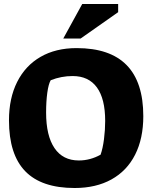

<svg xmlns="http://www.w3.org/2000/svg" viewBox="-20 -928 762 962"><path d="M25 -325Q25 -436 66 -517.5Q107 -599 183 -643Q259 -687 364 -687Q698 -687 698 -346Q698 -234 657 -153Q616 -72 538.5 -29Q461 14 354 14Q188 14 106.5 -70Q25 -154 25 -325ZM484 -153Q495 -184 501 -230.5Q507 -277 507 -322Q507 -433 465.5 -490Q424 -547 344 -547Q287 -547 234 -526Q223 -507 217 -463.5Q211 -420 211 -364Q211 -248 253 -186Q295 -124 375 -124Q432 -124 484 -153ZM392 -908H572V-867L384 -735H297Z"/></svg>

Font: Suez One
Style: Regular
Weight: 400
Version: Version 1.000